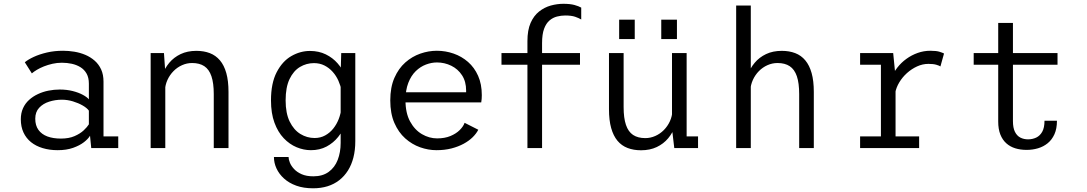

<svg xmlns="http://www.w3.org/2000/svg" viewBox="-20 -779 5716 1010"><path d="M283.5 11Q240.5 11 204.8 0.2Q169 -10.5 143.2 -31.2Q117.5 -52 103.5 -82.2Q89.5 -112.5 89.5 -151.5Q89.5 -184 101 -209.5Q112.5 -235 133 -253.5Q153.5 -272 179.8 -284.2Q206 -296.5 235.2 -302.2Q264.5 -308 294 -308Q331.5 -308 362.8 -300Q394 -292 416 -280Q438 -268 447.5 -256.5V-339Q447.5 -370.5 435.5 -391.8Q423.5 -413 403.2 -425.5Q383 -438 357.8 -443.5Q332.5 -449 305.5 -449Q280 -449 256 -443.5Q232 -438 211.2 -429.8Q190.5 -421.5 174.2 -411.8Q158 -402 147.5 -393L110.5 -451.5Q128 -466 157.8 -479.8Q187.5 -493.5 226.8 -502.8Q266 -512 312 -512Q341 -512 371.2 -507Q401.5 -502 428.8 -490.5Q456 -479 477.8 -460Q499.5 -441 512 -413.8Q524.5 -386.5 524.5 -349.5V-61.5H602V0H460L453.5 -65Q444 -48.5 421.5 -31Q399 -13.5 364.2 -1.2Q329.5 11 283.5 11ZM300.5 -50Q342.5 -50 372.2 -63Q402 -76 420.5 -93.5Q439 -111 447.5 -125V-197Q437.5 -211 415 -224Q392.5 -237 363.5 -245.8Q334.5 -254.5 305.5 -254.5Q270.5 -254.5 238.5 -244.2Q206.5 -234 186 -212Q165.5 -190 165.5 -154.5Q165.5 -119 182.2 -95.8Q199 -72.5 229.2 -61.2Q259.5 -50 300.5 -50Z M772.5 0V-500H842.5L849.5 -399V0ZM1104.5 0V-284Q1104.5 -342 1092.2 -378Q1080 -414 1054.8 -430.8Q1029.5 -447.5 990.5 -447.5Q963 -447.5 937.8 -436.2Q912.5 -425 892.8 -405Q873 -385 861 -358.8Q849 -332.5 847.5 -302L821 -308Q821 -347 833.5 -383.2Q846 -419.5 870.2 -448.5Q894.5 -477.5 930.2 -494.5Q966 -511.5 1013 -511.5Q1052.5 -511.5 1083.8 -499.5Q1115 -487.5 1137 -461.5Q1159 -435.5 1170.5 -394.5Q1182 -353.5 1182 -295.5V0Z M1627 211.5Q1577 211.5 1538.8 197.8Q1500.5 184 1474.2 160.2Q1448 136.5 1434.5 107.2Q1421 78 1421 47H1498Q1498 59.5 1504.8 76.5Q1511.5 93.5 1526.8 110Q1542 126.5 1567 137.5Q1592 148.5 1628.5 148.5Q1677 148.5 1709 125.2Q1741 102 1756.5 62Q1772 22 1772 -27.5V-392.5L1775 -500H1849V-36.5Q1849 10.5 1839.2 49Q1829.5 87.5 1810.5 117.8Q1791.5 148 1764.5 169Q1737.5 190 1703 200.8Q1668.5 211.5 1627 211.5ZM1615.5 11Q1577.5 11 1540.2 -4.5Q1503 -20 1472.5 -52Q1442 -84 1423.8 -133.5Q1405.5 -183 1405.5 -251Q1405.5 -341.5 1435.5 -399.2Q1465.5 -457 1512.5 -484Q1559.5 -511 1610.5 -511Q1657 -511 1693.8 -493Q1730.5 -475 1756.2 -445.5Q1782 -416 1795.5 -381.2Q1809 -346.5 1809 -313L1776.5 -302.5Q1771.5 -329 1760 -354.8Q1748.5 -380.5 1730 -401.2Q1711.5 -422 1686.8 -434.5Q1662 -447 1631.5 -447Q1592 -447 1558 -426.8Q1524 -406.5 1503.2 -363.2Q1482.5 -320 1482.5 -251Q1482.5 -183 1504 -139.2Q1525.5 -95.5 1560.2 -74.2Q1595 -53 1635 -53Q1665.5 -53 1690.2 -66.5Q1715 -80 1733 -102.5Q1751 -125 1761.8 -152.8Q1772.5 -180.5 1775.5 -209.5L1810 -198.5Q1810 -164 1797 -127Q1784 -90 1759 -58.8Q1734 -27.5 1698 -8.2Q1662 11 1615.5 11Z M2276 11Q2233 11 2190 -4.2Q2147 -19.5 2111.5 -51.2Q2076 -83 2054.5 -132.5Q2033 -182 2033 -251Q2033 -320 2054.8 -369.5Q2076.5 -419 2112.2 -450.5Q2148 -482 2191.2 -497Q2234.5 -512 2278 -512Q2323.5 -512 2366 -497.2Q2408.5 -482.5 2442 -453.2Q2475.5 -424 2495 -380.2Q2514.5 -336.5 2514.5 -278.5Q2514.5 -270 2513.8 -259Q2513 -248 2511.5 -240.5H2094V-293.5H2432Q2432 -297 2432 -298.2Q2432 -299.5 2432 -303Q2432 -350 2410.5 -383Q2389 -416 2353.8 -433.2Q2318.5 -450.5 2278.5 -450.5Q2250 -450.5 2220.8 -439.5Q2191.5 -428.5 2167 -404.8Q2142.5 -381 2127.8 -343Q2113 -305 2113 -251.5Q2113 -184.5 2137.2 -140Q2161.5 -95.5 2199.8 -73.2Q2238 -51 2279.5 -51Q2319.5 -51 2349.5 -63.5Q2379.5 -76 2398.5 -95Q2417.5 -114 2424 -133L2496 -96.5Q2486 -76.5 2466.5 -57.2Q2447 -38 2419 -22.8Q2391 -7.5 2355 1.8Q2319 11 2276 11Z M2754.5 0V-562.5Q2754.5 -620.5 2771.2 -658.5Q2788 -696.5 2816 -718.5Q2844 -740.5 2877.2 -749.8Q2910.5 -759 2943.5 -759Q2979 -759 3001.8 -752.8Q3024.5 -746.5 3037.5 -739V-676.5Q3025 -684 3005.5 -690.8Q2986 -697.5 2953 -697.5Q2932 -697.5 2910.2 -692Q2888.5 -686.5 2870.8 -671.5Q2853 -656.5 2842.2 -627.8Q2831.5 -599 2831.5 -551.5V0ZM2618 -438.5V-500H3031V-438.5Z M3352 11.5Q3313 11.5 3281.5 -0.5Q3250 -12.5 3228.2 -38.5Q3206.5 -64.5 3195 -105.5Q3183.5 -146.5 3183.5 -204.5V-500H3260.5V-216Q3260.5 -158 3272.8 -122Q3285 -86 3310.2 -69.2Q3335.5 -52.5 3374.5 -52.5Q3402 -52.5 3427.2 -63.8Q3452.5 -75 3472.2 -95Q3492 -115 3504 -141.2Q3516 -167.5 3517.5 -198L3544 -192Q3544 -153 3531.5 -116.8Q3519 -80.5 3494.8 -51.5Q3470.5 -22.5 3434.8 -5.5Q3399 11.5 3352 11.5ZM3527 0 3515 -101.5V-500H3592V-40.5L3574 -61.5H3652V0ZM3237 -675.5H3319V-573.5H3237ZM3458.5 -675.5H3541V-573.5H3458.5Z M3852.5 0V-750H3929.5V0ZM4184 0V-284Q4184 -342 4171.8 -378Q4159.5 -414 4134.2 -430.8Q4109 -447.5 4070 -447.5Q4042.5 -447.5 4017.2 -436.2Q3992 -425 3972.2 -405Q3952.5 -385 3940.5 -358.8Q3928.5 -332.5 3927 -302L3900.5 -308Q3900.5 -347 3913 -383.2Q3925.5 -419.5 3949.8 -448.5Q3974 -477.5 4009.8 -494.5Q4045.5 -511.5 4092.5 -511.5Q4132 -511.5 4163.2 -499.5Q4194.5 -487.5 4216.2 -461.5Q4238 -435.5 4249.5 -394.5Q4261 -353.5 4261 -295.5V0Z M4504.5 0V-61.5H4614V-438.5H4504.5V-500H4678.5L4691 -374.5V-61.5H4815V0ZM4689.5 -291.5 4654 -303.5Q4655 -335.5 4667.2 -366Q4679.5 -396.5 4700 -423Q4720.5 -449.5 4747.8 -469.2Q4775 -489 4807.2 -500.5Q4839.5 -512 4874 -512Q4906 -512 4923 -506.5Q4940 -501 4946 -497.5L4927 -429.5Q4922 -433.5 4906 -438.2Q4890 -443 4864 -443Q4833.5 -443 4804.5 -429.8Q4775.5 -416.5 4751.2 -394.8Q4727 -373 4710.8 -346Q4694.5 -319 4689.5 -291.5Z M5231 -139.5V-658.5H5308.5V-142Q5308.5 -106.5 5319 -85.5Q5329.5 -64.5 5347.5 -55.2Q5365.5 -46 5388 -46Q5411 -46 5430.8 -55.2Q5450.5 -64.5 5462.5 -85.8Q5474.5 -107 5474.5 -144H5540Q5540 -102 5526.8 -72.8Q5513.5 -43.5 5491.2 -25.5Q5469 -7.5 5440.5 1Q5412 9.5 5380.5 9.5Q5348 9.5 5321 1.2Q5294 -7 5273.8 -25Q5253.5 -43 5242.2 -71.5Q5231 -100 5231 -139.5ZM5102 -438.5V-500H5543V-438.5Z"/></svg>

Font: Trispace Thin Light
Style: Regular
Weight: 300
Version: Version 1.210